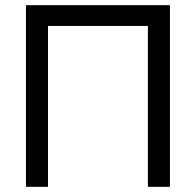

<svg xmlns="http://www.w3.org/2000/svg" viewBox="-20 -720 755 740"><path d="M550 -620V0H635V-700H80V0H165V-620Z"/></svg>

Font: Glinicke Jost Regular
Style: Regular
Weight: 400
Version: Version 3.710